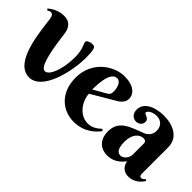

<svg xmlns="http://www.w3.org/2000/svg" viewBox="-19 -972 1445 1445"><g transform="rotate(45 703.5 -249.5)"><path d="M48 -415C64 -302 85 8 248 8C386 8 447 -250 447 -401C447 -436 445 -469 439 -488C434 -503 427 -507 408 -507C394 -507 358 -499 358 -480C358 -459 386 -431 386 -345C386 -215 344 -109 299 -109C258 -109 229 -213 205 -409C200 -446 186 -507 108 -507C53 -507 9 -482 -21 -457L-11 -445C-2 -452 5 -456 16 -456C37 -456 44 -441 48 -415Z M847 -338C876 -356 895 -381 895 -411C895 -462 849 -507 752 -507C643 -507 497 -416 497 -239C497 -75 606 7 720 7C833 7 895 -57 925 -97L913 -109C882 -82 852 -59 806 -59C709 -59 654 -161 654 -224ZM752 -323 649 -264C649 -320 652 -457 723 -457C760 -457 774 -404 774 -371C774 -341 769 -334 752 -323Z M1211 -134C1211 -100 1183 -62 1149 -62C1122 -62 1098 -83 1098 -158C1098 -236 1138 -278 1183 -278C1199 -278 1211 -269 1211 -253ZM1133 -467C1182 -467 1212 -435 1212 -387C1212 -356 1196 -323 1158 -308C1057 -268 955 -244 955 -126C955 -29 1016 8 1078 8C1126 8 1174 -11 1216 -67C1226 -16 1261 8 1302 8C1369 8 1404 -36 1423 -63L1411 -73C1403 -64 1393 -53 1381 -53C1362 -53 1361 -71 1361 -83V-359C1361 -464 1270 -507 1169 -507C1084 -507 992 -473 992 -394C992 -353 1017 -326 1053 -326C1081 -326 1105 -347 1105 -374C1105 -416 1056 -407 1056 -427C1056 -444 1089 -467 1133 -467Z"/></g></svg>

Font: Berkshire Swash
Style: Regular
Weight: 700
Designer: Astigmatic (AOETI)
Foundry: Astigmatic (AOETI)
Version: Version 1.000